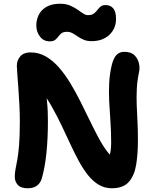

<svg xmlns="http://www.w3.org/2000/svg" viewBox="-20 -990 832 1026"><path d="M128 16Q91 16 75 -2Q59 -20 59 -45Q59 -66 63 -86.5Q67 -107 72.5 -136.5Q78 -166 82 -215Q86 -264 86 -342Q86 -385 83.5 -431.5Q81 -478 78 -520.5Q75 -563 72.5 -594.5Q70 -626 70 -638Q70 -668 88.5 -689Q107 -710 143 -710Q187 -710 224.5 -688.5Q262 -667 294.5 -630Q327 -593 355.5 -546Q384 -499 409.5 -448Q435 -397 459.5 -346.5Q484 -296 507 -253Q530 -210 554 -179Q578 -148 602 -135L519 -96Q531 -105 544 -119Q557 -133 565.5 -159Q574 -185 574 -229Q574 -289 570 -343.5Q566 -398 563.5 -448.5Q561 -499 563.5 -547.5Q566 -596 578 -646Q588 -682 603.5 -697.5Q619 -713 644 -713Q681 -713 699 -694.5Q717 -676 722.5 -651Q728 -626 723 -605Q713 -557 711 -514.5Q709 -472 710.5 -430.5Q712 -389 714.5 -343.5Q717 -298 717 -242Q717 -167 707.5 -109Q698 -51 668 -17.5Q638 16 578 16Q540 16 509 -2Q478 -20 452 -52Q426 -84 403 -126Q380 -168 357.5 -216.5Q335 -265 310.5 -316.5Q286 -368 258 -418Q230 -468 195 -513L222 -519Q228 -479 231 -449.5Q234 -420 235 -395Q236 -370 236 -342Q236 -248 228 -171.5Q220 -95 204 -39Q197 -13 178.5 1.5Q160 16 128 16ZM246 -769Q213 -769 193.5 -794.5Q174 -820 174 -854Q174 -883 186.5 -909.5Q199 -936 227.5 -953Q256 -970 301 -970Q332 -970 354 -960.5Q376 -951 393 -939.5Q410 -928 423.5 -918.5Q437 -909 451 -909Q467 -909 476.5 -914.5Q486 -920 493 -928Q500 -936 506.5 -944Q513 -952 521.5 -957.5Q530 -963 544 -963Q570 -963 585 -945.5Q600 -928 600 -889Q600 -837 564 -803.5Q528 -770 469 -770Q445 -770 427.5 -777.5Q410 -785 395.5 -795Q381 -805 367.5 -812.5Q354 -820 338 -820Q319 -820 309 -812.5Q299 -805 292 -795Q285 -785 275 -777Q265 -769 246 -769Z"/></svg>

Font: Shantell Sans Light
Style: Bold
Weight: 700
Version: Version 1.011;[c5ecc13dd]